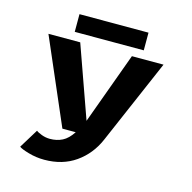

<svg xmlns="http://www.w3.org/2000/svg" viewBox="-120 -774 1090 1091"><g transform="rotate(15 425.0 -228.5)"><path d="M214.5 -653.5H620.5V-549.5H214.5ZM260 -500 410 -78.5 564 -500H750L534 0Q495 90 418.2 143.8Q341.5 197.5 234.5 197.5Q186 197.5 140.8 184.2Q95.5 171 84 161L153 48.5Q162 56.5 186 65.5Q210 74.5 235 74.5Q275.5 74.5 307.8 58.2Q340 42 367.5 0H289L73 -500Z"/></g></svg>

Font: League Mono Wide
Style: Bold
Weight: 700
Width: 8
Designer: Tyler Finck
Foundry: The League of Moveable Type / Tyler Finck
Version: Version 2.210